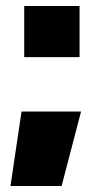

<svg xmlns="http://www.w3.org/2000/svg" viewBox="-20 -502 306 642"><path d="M61 -311V-482H246V-311ZM15 120 52 -129H251L186 120Z"/></svg>

Font: Boz Display
Style: Regular
Weight: 900
Version: Version 2.000; ttfautohint (v1.8.3)